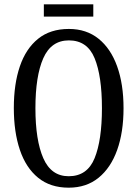

<svg xmlns="http://www.w3.org/2000/svg" viewBox="-20 -859 637 889"><path d="M298 10Q213 10 156.5 -36Q100 -82 72 -165Q44 -248 44 -359Q44 -470 72 -552Q100 -634 156.5 -679.5Q213 -725 299 -725Q380 -725 436.5 -679.5Q493 -634 522.5 -551.5Q552 -469 552 -358Q552 -247 522.5 -164.5Q493 -82 436.5 -36Q380 10 298 10ZM298 -43Q384 -43 418 -126.5Q452 -210 452 -358Q452 -507 418 -589.5Q384 -672 299 -672Q217 -672 180.5 -589.5Q144 -507 144 -358Q144 -210 180.5 -126.5Q217 -43 298 -43ZM183 -782V-839H412V-782Z"/></svg>

Font: Noto Serif Thai ExtraCondensed
Style: Regular
Weight: 400
Width: 2
Designer: Monotype Design Team
Foundry: Monotype Imaging Inc.
Version: Version 2.002; ttfautohint (v1.8.4.7-5d5b)